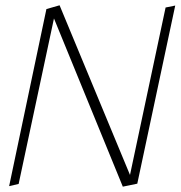

<svg xmlns="http://www.w3.org/2000/svg" viewBox="-20 -700 676 719"><path d="M600.1 -671.9 466.8 -44.9 203.1 -680.2 153.8 -666 14.2 -2.9 49.8 -11.2 182.1 -630.9 439.9 -1 494.1 -12.2 636.2 -679.2Z"/></svg>

Font: Comic Neue Angular Light Italic
Style: Regular
Weight: 300
Italic angle: -12°
Designer: Craig Rozynski
Foundry: Craig Rozynski
Version: Version 2.003